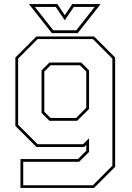

<svg xmlns="http://www.w3.org/2000/svg" viewBox="-20 -718 645 938"><path d="M80 200V59H361L401.5 18.5V-10L391.5 0H158L55 -103V-437L158 -540H439.5L542.5 -437V97L439.5 200ZM93.5 187H434L529 91.5V-431.5L434 -527H163.5L68.5 -431.5V-108.5L163.5 -13.5H386L415 -42.5V24.5L366.5 72.5H93.5ZM221.5 -128 183 -166.5V-374L221.5 -412.5H376.5L415 -374V-185.5L357 -128ZM227 -141.5H351.5L401.5 -191.5V-368.5L370.5 -399H227L196.5 -368.5V-172ZM233.5 -556 121.5 -698H260L296.5 -644L333 -698H471.5L359.5 -556ZM240.5 -570H352.5L442.5 -684H340.5L296.5 -619L252.5 -684H150.5Z"/></svg>

Font: Tourney Thin
Style: Regular
Weight: 100
Designer: Tyler Finck
Foundry: Etcetera Type Co
Version: Version 1.015